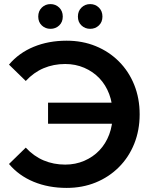

<svg xmlns="http://www.w3.org/2000/svg" viewBox="-20 -909 750 939"><path d="M215 -304V-407H576V-304ZM306 -710Q383 -710 448 -683.5Q513 -657 561.5 -608.5Q610 -560 636.5 -494Q663 -428 663 -350Q663 -272 636.5 -206Q610 -140 561.5 -91.5Q513 -43 448 -16.5Q383 10 306 10Q217 10 144.5 -20Q72 -50 24 -107L106 -187Q145 -145 193.5 -124.5Q242 -104 299 -104Q349 -104 392 -122.5Q435 -141 466 -173.5Q497 -206 514 -251Q531 -296 531 -350Q531 -404 514 -449Q497 -494 466 -526.5Q435 -559 392 -577.5Q349 -596 299 -596Q242 -596 193.5 -575.5Q145 -555 106 -513L24 -593Q72 -650 144.5 -680Q217 -710 306 -710ZM421 -768Q396 -768 378.5 -784.5Q361 -801 361 -828Q361 -855 378.5 -872Q396 -889 421 -889Q446 -889 463.5 -872Q481 -855 481 -828Q481 -801 463.5 -784.5Q446 -768 421 -768ZM227 -768Q202 -768 184.5 -784.5Q167 -801 167 -828Q167 -855 184.5 -872Q202 -889 227 -889Q252 -889 269.5 -872Q287 -855 287 -828Q287 -801 269.5 -784.5Q252 -768 227 -768Z"/></svg>

Font: MOST Montserrat SemiBold
Style: Regular
Weight: 600
Designer: Julieta Ulanovsky
Foundry: Julieta Ulanovsky
Version: Version 8.000;March 11, 2024;FontCreator 15.0.0.2926 64-bit